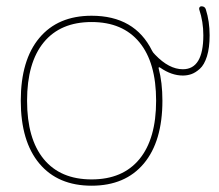

<svg xmlns="http://www.w3.org/2000/svg" viewBox="-20 -580 697 610"><path d="M423 -445.5Q370 -510 271 -510Q172 -510 119 -445.5Q66 -381 66 -260Q66 -139 119 -74.5Q172 -10 271 -10Q370 -10 423 -74.5Q476 -139 476 -260Q476 -381 423 -445.5ZM271 -530Q408 -530 463 -419Q465 -414 473 -406Q517 -360 561 -360Q626 -360 626 -468Q626 -511 613 -550Q612 -554 614 -557Q616 -560 620 -560Q631 -560 634 -550Q646 -512 646 -468Q646 -428 637.5 -401Q629 -374 615 -361.5Q601 -349 588 -344.5Q575 -340 561 -340Q525 -340 489 -365Q487 -367 485 -366Q483 -365 484 -363Q496 -318 496 -260Q496 -131 437 -60.5Q378 10 271 10Q164 10 105 -60.5Q46 -131 46 -260Q46 -389 105 -459.5Q164 -530 271 -530Z"/></svg>

Font: Rounded Mplus 1c Thin
Style: Regular
Weight: 250
Version: Version 1.059.20150529